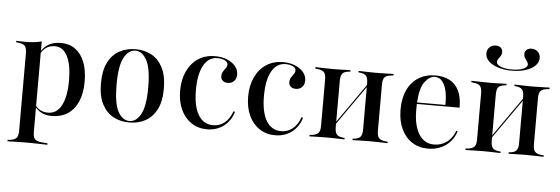

<svg xmlns="http://www.w3.org/2000/svg" viewBox="-51 -797 3342 1145"><g transform="rotate(5 1619.5 -224.5)"><path d="M131.5 183.9Q103.2 183.9 78.2 184.7Q53.2 185.5 23.4 186.3V177.4L36.3 176.6Q64.5 173.4 75.8 160.9Q87.1 148.4 87.1 117.7V-207.3H175V117.7Q175 137.9 179.8 150Q184.7 162.1 197.2 167.7Q209.7 173.4 230.6 175L262.1 177.4V186.3Q238.7 185.5 216.9 185.1Q195.2 184.7 174.6 184.3Q154 183.9 131.5 183.9ZM289.5 -425.8Q340.3 -425.8 376.2 -400Q412.1 -374.2 431.5 -325.4Q450.8 -276.6 450.8 -208.1Q450.8 -138.7 429.4 -89.1Q408.1 -39.5 368.1 -13.3Q328.2 12.9 271.8 12.9Q229 12.9 200.8 -6.5Q172.6 -25.8 165.3 -46L168.5 -51.6Q175 -33.9 196 -19.4Q216.9 -4.8 248.4 -4.8Q300.8 -4.8 329 -56.9Q357.3 -108.9 357.3 -207.3Q357.3 -300.8 331 -352Q304.8 -403.2 255.6 -403.2Q223.4 -403.2 200.8 -385.9Q178.2 -368.5 166.1 -338.7L162.9 -343.5Q175.8 -379.8 208.1 -402.8Q240.3 -425.8 289.5 -425.8ZM87.1 -207.3V-346.8Q87.1 -377.4 76.2 -389.9Q65.3 -402.4 34.7 -405.6L23.4 -406.5V-415.3Q41.9 -414.5 54.4 -414.1Q66.9 -413.7 79 -413.7Q106.5 -413.7 130.6 -416.5Q154.8 -419.4 175 -425V-415.3V-207.3Z M736.3 11.3Q683.1 11.3 640.7 -11.7Q598.4 -34.7 573.4 -82.7Q548.4 -130.6 548.4 -207.3Q548.4 -283.9 573.4 -332.7Q598.4 -381.5 641.1 -404.4Q683.9 -427.4 737.1 -427.4Q791.1 -427.4 833.1 -404.4Q875 -381.5 900 -332.7Q925 -283.9 925 -207.3Q925 -130.6 900 -82.7Q875 -34.7 832.7 -11.7Q790.3 11.3 736.3 11.3ZM737.1 2.4Q778.2 2.4 804.8 -46.4Q831.5 -95.2 831.5 -207.3Q831.5 -319.4 804.8 -369Q778.2 -418.5 737.1 -418.5Q695.2 -418.5 668.5 -369Q641.9 -319.4 641.9 -207.3Q641.9 -95.2 668.5 -46.4Q695.2 2.4 737.1 2.4Z M1201.6 11.3Q1148.4 11.3 1108.1 -15.7Q1067.7 -42.7 1045.2 -91.1Q1022.6 -139.5 1022.6 -204.8Q1022.6 -271 1046.4 -321.4Q1070.2 -371.8 1112.9 -399.6Q1155.6 -427.4 1212.9 -427.4Q1252.4 -427.4 1284.3 -414.5Q1316.1 -401.6 1334.7 -379.4Q1353.2 -357.3 1353.2 -329Q1353.2 -304.8 1338.7 -289.9Q1324.2 -275 1301.6 -275Q1282.3 -275 1271 -285.1Q1259.7 -295.2 1259.7 -311.3Q1259.7 -328.2 1267.3 -340.3Q1275 -352.4 1282.7 -362.5Q1290.3 -372.6 1290.3 -383.9Q1290.3 -398.4 1272.6 -407.7Q1254.8 -416.9 1228.2 -416.9Q1175 -416.9 1145.6 -364.5Q1116.1 -312.1 1116.1 -216.1Q1116.1 -120.2 1147.2 -68.1Q1178.2 -16.1 1236.3 -16.1Q1275.8 -16.1 1305.2 -40.3Q1334.7 -64.5 1350.8 -109.7L1359.7 -106.5Q1342.7 -50.8 1300.8 -19.8Q1258.9 11.3 1201.6 11.3Z M1608.9 11.3Q1555.6 11.3 1515.3 -15.7Q1475 -42.7 1452.4 -91.1Q1429.8 -139.5 1429.8 -204.8Q1429.8 -271 1453.6 -321.4Q1477.4 -371.8 1520.2 -399.6Q1562.9 -427.4 1620.2 -427.4Q1659.7 -427.4 1691.5 -414.5Q1723.4 -401.6 1741.9 -379.4Q1760.5 -357.3 1760.5 -329Q1760.5 -304.8 1746 -289.9Q1731.5 -275 1708.9 -275Q1689.5 -275 1678.2 -285.1Q1666.9 -295.2 1666.9 -311.3Q1666.9 -328.2 1674.6 -340.3Q1682.3 -352.4 1689.9 -362.5Q1697.6 -372.6 1697.6 -383.9Q1697.6 -398.4 1679.8 -407.7Q1662.1 -416.9 1635.5 -416.9Q1582.3 -416.9 1552.8 -364.5Q1523.4 -312.1 1523.4 -216.1Q1523.4 -120.2 1554.4 -68.1Q1585.5 -16.1 1643.5 -16.1Q1683.1 -16.1 1712.5 -40.3Q1741.9 -64.5 1758.1 -109.7L1766.9 -106.5Q1750 -50.8 1708.1 -19.8Q1666.1 11.3 1608.9 11.3Z M2174.2 -2.4Q2148.4 -2.4 2124.6 -1.6Q2100.8 -0.8 2072.6 0V-8.9L2081.5 -9.7Q2108.1 -12.1 2119 -25Q2129.8 -37.9 2129.8 -68.5V-207.3H2218.5V-68.5Q2218.5 -37.9 2229.8 -25.4Q2241.1 -12.9 2269.4 -9.7L2282.3 -8.9V0Q2252.4 -0.8 2227 -1.6Q2201.6 -2.4 2174.2 -2.4ZM1922.6 -2.4Q1894.4 -2.4 1869.4 -1.6Q1844.4 -0.8 1814.5 0V-8.9L1827.4 -9.7Q1855.6 -12.9 1866.9 -25.4Q1878.2 -37.9 1878.2 -68.5V-346Q1878.2 -376.6 1866.9 -389.1Q1855.6 -401.6 1827.4 -404L1814.5 -405.6V-414.5Q1844.4 -413.7 1869.4 -412.9Q1894.4 -412.1 1922.6 -412.1Q1948.4 -412.1 1971.8 -412.9Q1995.2 -413.7 2024.2 -414.5V-405.6L2015.3 -404.8Q1987.9 -402.4 1977 -389.5Q1966.1 -376.6 1966.1 -346V-68.5Q1966.1 -37.9 1977 -25Q1987.9 -12.1 2015.3 -9.7L2024.2 -8.9V0Q1995.2 -0.8 1971.8 -1.6Q1948.4 -2.4 1922.6 -2.4ZM2129.8 -207.3V-346Q2129.8 -376.6 2119 -389.5Q2108.1 -402.4 2080.6 -404.8L2072.6 -405.6V-414.5Q2100.8 -413.7 2124.6 -412.9Q2148.4 -412.1 2174.2 -412.1Q2201.6 -412.1 2227 -412.9Q2252.4 -413.7 2282.3 -414.5V-405.6L2269.4 -404Q2241.1 -401.6 2229.8 -389.1Q2218.5 -376.6 2218.5 -346V-207.3ZM1925 -30.6 1923.4 -40.3 2164.5 -383.9 2166.1 -374.2Z M2524.2 11.3Q2470.2 11.3 2429 -15.3Q2387.9 -41.9 2364.9 -91.1Q2341.9 -140.3 2341.9 -207.3Q2341.9 -275 2364.9 -324.2Q2387.9 -373.4 2431 -400.4Q2474.2 -427.4 2533.1 -427.4Q2580.6 -427.4 2616.5 -408.9Q2652.4 -390.3 2672.2 -350.8Q2691.9 -311.3 2691.9 -248.4H2402.4L2401.6 -257.3H2605.6Q2607.3 -301.6 2599.6 -337.9Q2591.9 -374.2 2574.6 -396.4Q2557.3 -418.5 2529 -418.5Q2496.8 -418.5 2469 -381Q2441.1 -343.5 2436.3 -255.6V-254Q2435.5 -242.7 2435.5 -231.5Q2435.5 -220.2 2435.5 -209.7Q2435.5 -120.2 2467.7 -68.1Q2500 -16.1 2558.9 -16.1Q2599.2 -16.1 2632.7 -39.1Q2666.1 -62.1 2684.7 -109.7L2692.7 -106.5Q2674.2 -50.8 2629.8 -19.8Q2585.5 11.3 2524.2 11.3Z M3108.1 -2.4Q3082.3 -2.4 3058.5 -1.6Q3034.7 -0.8 3006.5 0V-8.9L3015.3 -9.7Q3041.9 -12.1 3052.8 -25Q3063.7 -37.9 3063.7 -68.5V-207.3H3152.4V-68.5Q3152.4 -37.9 3163.7 -25.4Q3175 -12.9 3203.2 -9.7L3216.1 -8.9V0Q3186.3 -0.8 3160.9 -1.6Q3135.5 -2.4 3108.1 -2.4ZM2856.5 -2.4Q2828.2 -2.4 2803.2 -1.6Q2778.2 -0.8 2748.4 0V-8.9L2761.3 -9.7Q2789.5 -12.9 2800.8 -25.4Q2812.1 -37.9 2812.1 -68.5V-346Q2812.1 -376.6 2800.8 -389.1Q2789.5 -401.6 2761.3 -404L2748.4 -405.6V-414.5Q2778.2 -413.7 2803.2 -412.9Q2828.2 -412.1 2856.5 -412.1Q2882.3 -412.1 2905.6 -412.9Q2929 -413.7 2958.1 -414.5V-405.6L2949.2 -404.8Q2921.8 -402.4 2910.9 -389.5Q2900 -376.6 2900 -346V-68.5Q2900 -37.9 2910.9 -25Q2921.8 -12.1 2949.2 -9.7L2958.1 -8.9V0Q2929 -0.8 2905.6 -1.6Q2882.3 -2.4 2856.5 -2.4ZM3063.7 -207.3V-346Q3063.7 -376.6 3052.8 -389.5Q3041.9 -402.4 3014.5 -404.8L3006.5 -405.6V-414.5Q3034.7 -413.7 3058.5 -412.9Q3082.3 -412.1 3108.1 -412.1Q3135.5 -412.1 3160.9 -412.9Q3186.3 -413.7 3216.1 -414.5V-405.6L3203.2 -404Q3175 -401.6 3163.7 -389.1Q3152.4 -376.6 3152.4 -346V-207.3ZM2858.9 -30.6 2857.3 -40.3 3098.4 -383.9 3100 -374.2ZM2982.3 -495.2Q2936.3 -495.2 2900 -506.9Q2863.7 -518.5 2843.1 -538.7Q2822.6 -558.9 2822.6 -585.5Q2822.6 -607.3 2837.5 -621.8Q2852.4 -636.3 2875.8 -636.3Q2893.5 -636.3 2904.8 -626.6Q2916.1 -616.9 2916.1 -600.8Q2916.1 -587.9 2909.7 -577.4Q2903.2 -566.9 2896.4 -558.1Q2889.5 -549.2 2889.5 -540.3Q2889.5 -523.4 2915.7 -512.9Q2941.9 -502.4 2982.3 -502.4Q3022.6 -502.4 3048.8 -512.9Q3075 -523.4 3075 -540.3Q3075 -549.2 3068.1 -558.1Q3061.3 -566.9 3054.8 -577.4Q3048.4 -587.9 3048.4 -600.8Q3048.4 -616.9 3059.7 -626.6Q3071 -636.3 3088.7 -636.3Q3112.1 -636.3 3127 -621.8Q3141.9 -607.3 3141.9 -584.7Q3141.9 -558.9 3121.4 -538.7Q3100.8 -518.5 3064.9 -506.9Q3029 -495.2 2982.3 -495.2Z"/></g></svg>

Font: Playfair 144pt SemiCondensed Medium
Style: Regular
Weight: 500
Width: 4
Designer: Claus Eggers Sørensen
Foundry: Claus Eggers Sørensen
Version: Version 2.203